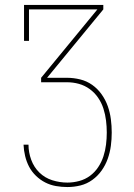

<svg xmlns="http://www.w3.org/2000/svg" viewBox="-20 -755 540 775"><path d="M252 0Q229 0 206 -4Q183 -8 162.5 -18.5Q142 -29 125 -45.5Q108 -62 97.5 -82Q87 -102 81.5 -125Q76 -148 75 -171H95Q95 -140 106 -110Q117 -80 139 -58.5Q161 -37 191 -27.5Q221 -18 252 -18Q276 -18 300 -24.5Q324 -31 343.5 -45.5Q363 -60 376.5 -80.5Q390 -101 397.5 -124Q405 -147 408 -171.5Q411 -196 411 -220Q411 -244 408 -268.5Q405 -293 397.5 -316.5Q390 -340 376 -360.5Q362 -381 342 -395.5Q322 -410 298.5 -416.5Q275 -423 250 -423H146V-441L373 -717H97V-590H77V-735H397V-717L170 -441H250Q277 -441 303.5 -434.5Q330 -428 352 -412.5Q374 -397 390 -374.5Q406 -352 415 -326.5Q424 -301 427.5 -274Q431 -247 431 -220Q431 -193 427.5 -166.5Q424 -140 415 -114.5Q406 -89 390.5 -67Q375 -45 353 -29Q331 -13 305 -6.5Q279 0 252 0Z"/></svg>

Font: Iosevka Slab Thin
Style: Regular
Weight: 100
Monospace: yes
Designer: Belleve Invis
Foundry: Belleve Invis
Version: Version 11.1.0; ttfautohint (v1.8.3)